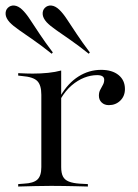

<svg xmlns="http://www.w3.org/2000/svg" viewBox="-35 -682 503 702"><path d="M152.4 -2.4Q121 -2.4 92.3 -1.6Q63.7 -0.8 31.5 0V-8.9L52.4 -10.5Q87.1 -12.1 101.6 -25.4Q116.1 -38.7 116.1 -71V-206.5H188.7V-71Q188.7 -49.2 195.2 -36.7Q201.6 -24.2 216.9 -18.1Q232.3 -12.1 256.5 -10.5L286.3 -8.9V0Q262.1 -0.8 240.3 -1.2Q218.5 -1.6 196.8 -2Q175 -2.4 152.4 -2.4ZM116.1 -206.5V-335.5Q116.1 -371 101.2 -385.9Q86.3 -400.8 46 -404L31.5 -405.6V-414.5Q50.8 -413.7 61.7 -413.3Q72.6 -412.9 84.7 -412.9Q114.5 -412.9 141.1 -415.7Q167.7 -418.5 188.7 -424.2V-414.5V-206.5ZM362.9 -297.6Q346.8 -297.6 336.7 -307.3Q326.6 -316.9 326.6 -332.3Q326.6 -345.2 331.9 -354.4Q337.1 -363.7 341.5 -372.2Q346 -380.6 346 -390.3Q346 -407.3 320.2 -407.3Q296.8 -407.3 273 -398Q249.2 -388.7 227 -369.8Q204.8 -350.8 187.1 -321L186.3 -331.5Q213.7 -378.2 252 -402.4Q290.3 -426.6 334.7 -426.6Q375 -426.6 398.4 -407.7Q421.8 -388.7 421.8 -356.5Q421.8 -330.6 404.8 -314.1Q387.9 -297.6 362.9 -297.6ZM154 -485.5Q117.7 -514.5 87.5 -535.5Q57.3 -556.5 34.7 -572.2Q12.1 -587.9 0 -600.8Q-13.7 -616.1 -14.5 -630.2Q-15.3 -644.4 -6.5 -653.2Q3.2 -662.9 17.3 -661.7Q31.5 -660.5 46 -646.8Q59.7 -633.9 75 -610.5Q90.3 -587.1 110.5 -556.9Q130.6 -526.6 158.1 -490.3ZM289.5 -485.5Q253.2 -514.5 223 -535.5Q192.7 -556.5 170.2 -572.2Q147.6 -587.9 135.5 -600.8Q121.8 -616.1 121 -630.2Q120.2 -644.4 129 -653.2Q138.7 -662.9 152.8 -661.7Q166.9 -660.5 181.5 -646.8Q195.2 -633.9 210.5 -610.5Q225.8 -587.1 246 -556.9Q266.1 -526.6 293.5 -490.3Z"/></svg>

Font: Playfair 144pt SemiExpanded Light
Style: Regular
Weight: 300
Width: 6
Designer: Claus Eggers Sørensen
Foundry: Claus Eggers Sørensen
Version: Version 2.203